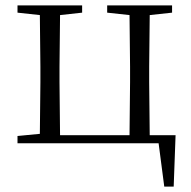

<svg xmlns="http://www.w3.org/2000/svg" viewBox="-20 -532 711 713"><path d="M45 0H569L590 161H625L632 -30H536L534 -227V-285L536 -476L619 -485V-512H378V-485L461 -476L463 -285V-227L461 -30H203L201 -227V-285L203 -476L285 -485V-512H45V-485L128 -476L130 -285V-227L128 -35L45 -27Z"/></svg>

Font: Noto Serif SC Light
Style: Regular
Weight: 300
Designer: Ryoko NISHIZUKA 西塚涼子 (kana & ideographs); Frank Grießhammer (Latin, Greek & Cyrillic); Wenlong ZHANG 张文龙 (bopomofo); San
Foundry: Adobe
Version: Version 2.001;hotconv 1.1.0;makeotfexe 2.6.0